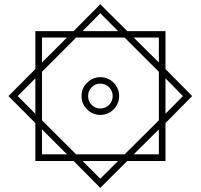

<svg xmlns="http://www.w3.org/2000/svg" viewBox="-20 -846 961 920"><path d="M900.9 -385.7 772.9 -256.3V-74.7H589.8L460.4 54.2L332.5 -74.7H149.4V-256.3L20.5 -385.7L149.4 -515.1V-696.8H332.5L460.4 -825.7L589.8 -696.8H772.9V-515.1ZM181.2 -226.1V-106.4H300.8ZM300.8 -666H181.2V-546.4ZM741.2 -546.4V-666H620.6ZM741.2 -106.4V-226.1L620.6 -106.4ZM375.5 -74.7 460.4 10.3 545.9 -74.7ZM149.4 -470.7 64.9 -385.7 149.4 -300.8ZM545.9 -696.8 460.4 -782.7 375.5 -696.8ZM741.2 -502 577.1 -666H344.7L181.2 -502V-269.5L344.7 -106.4H577.1L741.2 -269.5ZM856.4 -385.7 772.9 -470.7V-300.8ZM550.8 -385.7Q550.8 -348.1 524.4 -321.8Q498 -295.4 460.4 -295.4Q424.3 -295.4 397.5 -321.8Q370.6 -348.1 370.6 -385.7Q370.6 -423.3 397.5 -449.7Q424.3 -476.1 460.4 -476.1Q498 -476.1 524.4 -449.7Q550.8 -423.3 550.8 -385.7ZM520 -385.7Q520 -410.6 502.7 -428Q485.4 -445.3 460.4 -445.3Q436 -445.3 419.2 -428Q402.3 -410.6 402.3 -385.7Q402.3 -360.8 419.2 -343.5Q436 -326.2 460.4 -326.2Q485.4 -326.2 502.7 -343.5Q520 -360.8 520 -385.7Z"/></svg>

Font: Noto Naskh Arabic UI
Style: Regular
Weight: 400
Designer: Monotype Design team
Foundry: Monotype Imaging Inc.
Version: Version 1.05